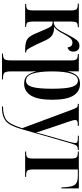

<svg xmlns="http://www.w3.org/2000/svg" viewBox="529 -1117 819 1917"><g transform="rotate(90 938.5 -158.5)"><path d="M19 0H249V-10H246Q214 -10 204.5 -23Q195 -36 195 -79V-275Q228 -275 241.5 -260Q255 -245 278 -190L317 -99Q344 -35 378 -17.5Q412 0 477 0H504V-10H499Q483 -10 469.5 -29Q456 -48 423 -116L380 -209Q360 -250 333 -269Q306 -288 248 -290Q272 -306 287.5 -329.5Q303 -353 320 -386Q343 -429 361.5 -450.5Q380 -472 405 -472Q448 -472 453 -424Q469 -426 482 -440Q495 -454 495 -482Q495 -507 481 -524.5Q467 -542 436 -542Q401 -542 380 -515Q359 -488 330 -433Q309 -392 293 -361.5Q277 -331 261 -314Q235 -285 195 -285V-457Q195 -500 204.5 -513Q214 -526 249 -526H252V-536H16V-526H20Q60 -526 72 -513Q84 -500 84 -457V-79Q84 -36 72.5 -23Q61 -10 23 -10H19Z M515 231H773V221H755Q719 221 706 206.5Q693 192 693 143V32Q693 -4 693 -38.5Q693 -73 692 -108H694Q708 -50 735 -20Q762 10 815 10Q892 10 934 -58Q976 -126 976 -272Q976 -415 934.5 -481.5Q893 -548 816 -548Q718 -548 694 -428H692V-536H520V-526H527Q555 -526 569 -515Q583 -504 583 -460V143Q583 192 570.5 206.5Q558 221 520 221H515ZM786 -9Q736 -9 714.5 -76.5Q693 -144 693 -268Q693 -527 784 -527Q828 -527 847 -469Q866 -411 866 -268Q866 -131 848 -70Q830 -9 786 -9Z M1043 231H1064Q1140 231 1188 193.5Q1236 156 1271 30L1411 -456Q1424 -500 1434.5 -513Q1445 -526 1473 -526H1478V-536H1335V-526H1364Q1390 -526 1399 -520Q1408 -514 1408 -500Q1408 -487 1397 -445L1334 -223Q1325 -193 1317 -163Q1309 -133 1303 -109Q1292 -145 1285.5 -166Q1279 -187 1263 -234L1193 -440Q1178 -482 1178 -499Q1178 -513 1188.5 -519.5Q1199 -526 1230 -526H1237V-536H1017V-526H1025Q1044 -526 1052 -516.5Q1060 -507 1073 -473L1260 29Q1222 153 1177.5 187Q1133 221 1043 221Z M1493 0H1746V-10H1727Q1696 -10 1684 -22.5Q1672 -35 1672 -79V-526H1738Q1799 -526 1821.5 -501Q1844 -476 1849 -400L1851 -362H1861V-536H1493V-526H1504Q1537 -526 1550 -514Q1563 -502 1563 -456V-79Q1563 -36 1552 -23Q1541 -10 1504 -10H1493Z"/></g></svg>

Font: Noto Serif Display Condensed Semi
Style: Regular
Weight: 600
Width: 3
Designer: Monotype Design Team
Foundry: Monotype Imaging Inc.
Version: Version 1.900